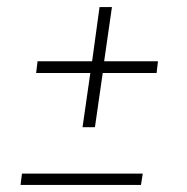

<svg xmlns="http://www.w3.org/2000/svg" viewBox="-20 -522 529 542"><path d="M42 -32H383L378 0H38ZM274 -349H426L422 -316H270L248 -163H213L235 -316H82L86 -349H240L261 -502H296Z"/></svg>

Font: FiraGO UltraLight
Style: Italic
Weight: 200
Italic angle: -8°
Designer: bBox Type GmbH
Foundry: bBox Type GmbH
Version: Version 1.001